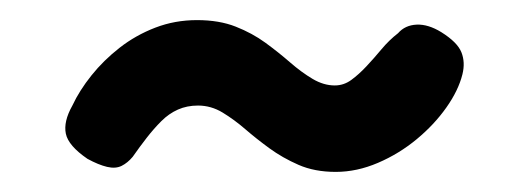

<svg xmlns="http://www.w3.org/2000/svg" viewBox="-20 -367 526 191"><path d="M176 -347Q198 -347 214.5 -340.5Q231 -334 244 -324.5Q257 -315 268.5 -305Q280 -295 291 -288.5Q302 -282 313 -282Q322 -282 329.5 -287.5Q337 -293 344.5 -301Q352 -309 359.5 -318Q367 -327 376 -334Q383 -342 394.5 -342.5Q406 -343 419 -335Q435 -325 439 -315Q443 -305 440 -293Q436 -277 424 -260Q412 -243 394.5 -228.5Q377 -214 356 -205Q335 -196 314 -196Q293 -196 277 -203Q261 -210 248 -219.5Q235 -229 224 -238.5Q213 -248 201.5 -255Q190 -262 177 -262Q166 -262 157 -258Q148 -254 140.5 -246.5Q133 -239 126 -230Q119 -221 112 -211Q107 -205 101 -202Q95 -199 86.5 -201Q78 -203 67 -209Q48 -222 45.5 -234Q43 -246 52 -262Q59 -277 71 -292Q83 -307 99 -319.5Q115 -332 134.5 -339.5Q154 -347 176 -347Z"/></svg>

Font: Fredoka SemiCondensed
Style: Regular
Weight: 400
Width: 4
Designer: Ben Nathan
Foundry: Milena B. Brandão, Ben Nathan
Version: Version 2.001